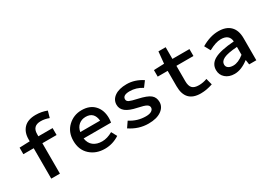

<svg xmlns="http://www.w3.org/2000/svg" viewBox="-9 -1446 3018 2187"><g transform="rotate(-30 1500.0 -353.0)"><path d="M228 0V-400H92V-486L228 -491V-518Q228 -609 280 -663.5Q332 -718 436 -718Q512 -718 582 -691L558 -606Q504 -627 450 -627Q342 -627 342 -520V-491H529V-400H342V0Z M930 12Q814 12 737.5 -57.5Q661 -127 661 -246Q661 -362 736 -432.5Q811 -503 915 -503Q1022 -503 1082 -439Q1142 -375 1142 -270Q1142 -245 1137 -212H776Q786 -145 830.5 -111Q875 -77 945 -77Q1011 -77 1083 -118L1122 -46Q1033 12 930 12ZM918 -414Q865 -414 827.5 -383Q790 -352 779 -294H1040Q1028 -414 918 -414Z M1503 12Q1375 12 1262 -64L1312 -137Q1406 -75 1518 -75Q1567 -75 1592.5 -91.5Q1618 -108 1618 -134Q1618 -159 1591 -175Q1564 -191 1482 -208Q1384 -228 1338 -264Q1292 -300 1292 -356Q1292 -422 1349.5 -462.5Q1407 -503 1508 -503Q1615 -503 1713 -438L1660 -367Q1584 -416 1498 -416Q1407 -416 1407 -362Q1407 -337 1434 -324Q1461 -311 1535 -295Q1649 -270 1691 -235.5Q1733 -201 1733 -140Q1733 -74 1672 -31Q1611 12 1503 12Z M2191 12Q1990 12 1990 -198V-400H1859V-486L1995 -491L2010 -645H2105V-491H2329V-400H2105V-198Q2105 -136 2131 -108Q2157 -80 2219 -80Q2273 -80 2326 -100L2348 -16Q2266 12 2191 12Z M2635 12Q2563 12 2517 -28Q2471 -68 2471 -132Q2471 -215 2550.5 -258Q2630 -301 2810 -314Q2803 -410 2693 -410Q2627 -410 2532 -358L2490 -435Q2605 -503 2714 -503Q2816 -503 2870.5 -448.5Q2925 -394 2925 -291V0H2831L2822 -61H2819Q2724 12 2635 12ZM2670 -78Q2735 -78 2810 -138V-242Q2684 -233 2633 -208Q2582 -183 2582 -141Q2582 -110 2606.5 -94Q2631 -78 2670 -78Z"/></g></svg>

Font: TypoPRO Source Code Pro
Style: Regular
Weight: 600
Monospace: yes
Designer: Paul D. Hunt, Teo Tuominen
Foundry: Adobe Systems Incorporated
Version: Version 2.010;PS 1.0;hotconv 1.0.84;makeotf.lib2.5.63406